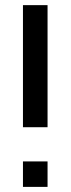

<svg xmlns="http://www.w3.org/2000/svg" viewBox="-20 -731 276 751"><path d="M69.8 -233.4V-710.9H166V-233.4ZM69.8 0V-99.6H166V0Z"/></svg>

Font: Hanuman
Style: Regular
Weight: 400
Designer: Danh Hong
Foundry: Danh Hong
Version: Version 9.000